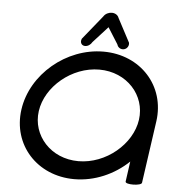

<svg xmlns="http://www.w3.org/2000/svg" viewBox="-54 -814 817 867"><g transform="rotate(5 355.0 -380.5)"><path d="M620.6 -10.5 660.8 -292.6C683.5 -454.1 564.7 -585.2 396.1 -585.2C227.6 -585.2 71.9 -454.1 49.2 -292.6C26.5 -131.1 145.3 0 313.9 0C406.1 0 494.4 -39.2 559.3 -101.2C555 -70.6 550.7 -40.1 546.4 -9.5C544.3 5.5 618.5 4.5 620.6 -10.5ZM128 -292.6C143.6 -404.1 259.4 -502.7 384.5 -502.7C509.7 -502.7 597.7 -404.1 582 -292.6C566.4 -181.1 450.6 -82.5 325.5 -82.5C200.3 -82.5 112.3 -181.1 128 -292.6ZM418.2 -763.3C403.9 -763.3 388.8 -756.3 380.5 -742.8C372.1 -732.4 294.7 -636.8 294.7 -636.8L293.3 -635.1L292.5 -633.1C289.2 -625.2 289.4 -616.1 294.9 -609.9C298.6 -605.6 304.3 -603.3 310.4 -603.3C323.7 -603.3 335.8 -612 342.2 -623.8L408.8 -697L454.9 -623.8C457.7 -613 467.2 -603.3 481 -603.3C487.4 -603.3 494 -605.8 499 -610.5C505.7 -616.8 508.3 -625.5 507.2 -633.1L507 -635.1L506.1 -636.8C506.1 -636.8 456 -731.5 450 -742.8C445.8 -755.4 432.8 -763.3 418.2 -763.3Z"/></g></svg>

Font: Hi.
Style: Regular
Weight: 400
Designer: Mew Too, Robert Jablonski
Foundry: Cannot Into Space Fonts
Version: Version 1.996